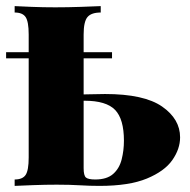

<svg xmlns="http://www.w3.org/2000/svg" viewBox="-20 -609 624 629"><path d="M310 -589V-568Q279 -568 266.5 -553Q254 -538 254 -496V-58Q254 -34 261.5 -27.5Q269 -21 292 -21Q330 -21 350.5 -39Q371 -57 378.5 -86.5Q386 -116 386 -148Q386 -219 357 -249Q328 -279 257 -279Q241 -279 223 -278Q205 -277 194 -277L192 -299Q235 -299 268 -300Q301 -301 324 -301Q452 -301 511 -260Q570 -219 570 -159Q570 -121 544.5 -84.5Q519 -48 461 -24Q403 0 306 0Q274 0 241.5 -2Q209 -4 166 -4Q129 -4 88.5 -2.5Q48 -1 28 0V-21Q54 -21 64 -36Q74 -51 74 -93V-496Q74 -538 64 -553Q54 -568 28 -568V-589Q47 -588 84 -586.5Q121 -585 161 -585Q202 -585 245 -586.5Q288 -588 310 -589ZM347 -438V-418H0V-438Z"/></svg>

Font: Playfair Display Black
Style: Regular
Weight: 900
Designer: Claus Eggers Sørensen
Foundry: Claus Eggers Sørensen
Version: Version 1.203